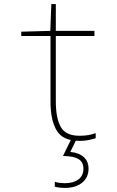

<svg xmlns="http://www.w3.org/2000/svg" viewBox="-20 -679 570 939"><path d="M369 10Q287 10 257 -41Q227 -92 227 -180V-503H84V-524L226 -528L231 -659H253V-528H442V-503H253V-183Q253 -102 277 -58.5Q301 -15 369 -15Q394 -15 413 -18.5Q432 -22 448 -28V-3Q432 2 413.5 6Q395 10 369 10ZM298 240Q270 240 248 234V210Q260 214 273 215.5Q286 217 297 217Q339 217 363.5 198.5Q388 180 388 146Q388 113 363 98.5Q338 84 288 84L329 0H355L324 64Q366 68 389.5 89Q413 110 413 146Q413 189 381.5 214.5Q350 240 298 240Z"/></svg>

Font: Noto Sans Mono Condensed Thin
Style: Regular
Weight: 100
Width: 3
Designer: Monotype Design Team
Foundry: Monotype Imaging Inc.
Version: Version 2.014; ttfautohint (v1.8.4.7-5d5b)